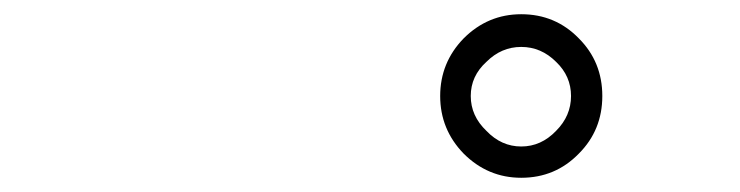

<svg xmlns="http://www.w3.org/2000/svg" viewBox="-20 -771 1040 270"><path d="M632 -717Q666 -751 713 -751Q761 -751 794 -717Q827 -684 827 -636Q827 -588 794 -555Q761 -521 713 -521Q666 -521 632 -555Q599 -589 599 -636Q599 -683 632 -717ZM664 -587Q685 -565 713 -565Q741 -565 762 -587Q783 -608 783 -636Q783 -664 762 -684Q741 -705 713 -705Q685 -705 664 -684Q642 -664 642 -636Q642 -608 664 -587Z"/></svg>

Font: 思源黑体R
Style: Regular
Weight: 400
Designer: Ryoko NISHIZUKA  (kana & ideographs); Paul D. Hunt (Latin, Greek & Cyrillic); Wenlong ZHANG  (bopomofo); Sandoll Communi
Foundry: Adobe Systems Incorporated
Version: Version 1.00 June 24, 2014, initial release